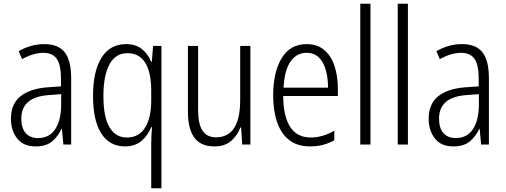

<svg xmlns="http://www.w3.org/2000/svg" viewBox="-20 -780 2729 1036"><path d="M219 -542Q295 -542 329.5 -497.5Q364 -453 364 -359V0H322L314 -85H312Q293 -44 261 -17Q229 10 172 10Q106 10 72.5 -33Q39 -76 39 -139Q39 -219 90.5 -260.5Q142 -302 238 -309L309 -314V-355Q309 -431 286 -463Q263 -495 214 -495Q161 -495 99 -461L81 -504Q112 -522 147 -532Q182 -542 219 -542ZM244 -267Q95 -257 95 -140Q95 -88 119 -61.5Q143 -35 185 -35Q247 -35 278.5 -84Q310 -133 310 -216V-272Z M796 -3Q796 -19 797 -44Q798 -69 800 -94H796Q777 -47 742 -18.5Q707 10 654 10Q572 10 527 -59Q482 -128 482 -263Q482 -396 528 -469Q574 -542 660 -542Q712 -542 745.5 -515.5Q779 -489 796 -446H799L806 -532H851V236H796ZM665 -38Q729 -38 762.5 -91Q796 -144 796 -237V-289Q796 -389 764 -441Q732 -493 668 -493Q603 -493 570.5 -432.5Q538 -372 538 -262Q538 -148 571 -93Q604 -38 665 -38Z M1331 -532V0H1287L1281 -92H1277Q1261 -49 1227 -19.5Q1193 10 1137 10Q1063 10 1028.5 -37.5Q994 -85 994 -176V-532H1049V-186Q1049 -110 1073 -74.5Q1097 -39 1145 -39Q1276 -39 1276 -240V-532Z M1635 -542Q1693 -542 1730.5 -509.5Q1768 -477 1785.5 -422.5Q1803 -368 1803 -303V-262H1508Q1509 -152 1546 -95Q1583 -38 1657 -38Q1721 -38 1784 -75V-23Q1755 -7 1723 1.5Q1691 10 1653 10Q1585 10 1541 -24Q1497 -58 1475.5 -120Q1454 -182 1454 -264Q1454 -391 1500 -466.5Q1546 -542 1635 -542ZM1635 -495Q1580 -495 1547.5 -448Q1515 -401 1510 -307H1750Q1750 -359 1738 -402Q1726 -445 1700.5 -470Q1675 -495 1635 -495Z M1979 0H1924V-760H1979Z M2181 0H2126V-760H2181Z M2473 -542Q2549 -542 2583.5 -497.5Q2618 -453 2618 -359V0H2576L2568 -85H2566Q2547 -44 2515 -17Q2483 10 2426 10Q2360 10 2326.5 -33Q2293 -76 2293 -139Q2293 -219 2344.5 -260.5Q2396 -302 2492 -309L2563 -314V-355Q2563 -431 2540 -463Q2517 -495 2468 -495Q2415 -495 2353 -461L2335 -504Q2366 -522 2401 -532Q2436 -542 2473 -542ZM2498 -267Q2349 -257 2349 -140Q2349 -88 2373 -61.5Q2397 -35 2439 -35Q2501 -35 2532.5 -84Q2564 -133 2564 -216V-272Z"/></svg>

Font: Noto Sans Gujarati UI Condensed Light
Style: Regular
Weight: 300
Width: 3
Designer: Jelle Bosma - Monotype Design Team, Universal Thirst
Foundry: Monotype Imaging Inc.
Version: Version 2.106; ttfautohint (v1.8.4.7-5d5b)